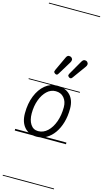

<svg xmlns="http://www.w3.org/2000/svg" viewBox="-236 -1286 954 1778"><g transform="rotate(15 241.5 -397.0)"><path d="M204.5 3Q130 3 87.2 -45.8Q44.5 -94.5 44.5 -179.5Q44.5 -273 73.8 -346Q103 -419 153.8 -461Q204.5 -503 268.5 -503Q347.5 -503 392.5 -456.8Q437.5 -410.5 437.5 -327Q437.5 -255.5 420 -195.2Q402.5 -135 371 -90.5Q339.5 -46 297 -21.5Q254.5 3 204.5 3ZM204.5 -50.5Q254.5 -50.5 293.8 -87.2Q333 -124 355.5 -186.2Q378 -248.5 378 -325.5Q378 -380.5 348.5 -415.2Q319 -450 268.5 -450Q221.5 -450 184.8 -415.5Q148 -381 126.8 -323Q105.5 -265 105.5 -194Q105.5 -130.5 131.5 -90.5Q157.5 -50.5 204.5 -50.5ZM204.5 3Q130 3 87.2 -45.8Q44.5 -94.5 44.5 -179.5Q44.5 -273 73.8 -346Q103 -419 153.8 -461Q204.5 -503 268.5 -503Q347.5 -503 392.5 -456.8Q437.5 -410.5 437.5 -327Q437.5 -255.5 420 -195.2Q402.5 -135 371 -90.5Q339.5 -46 297 -21.5Q254.5 3 204.5 3ZM204.5 -50.5Q254.5 -50.5 293.8 -87.2Q333 -124 355.5 -186.2Q378 -248.5 378 -325.5Q378 -380.5 348.5 -415.2Q319 -450 268.5 -450Q221.5 -450 184.8 -415.5Q148 -381 126.8 -323Q105.5 -265 105.5 -194Q105.5 -130.5 131.5 -90.5Q157.5 -50.5 204.5 -50.5ZM355 -604.5Q347 -610 343 -617.2Q339 -624.5 347.5 -640L424.5 -774Q437 -796 452.2 -796.8Q467.5 -797.5 476.5 -790Q488 -779 487.5 -766.2Q487 -753.5 478.5 -742L386 -614Q377.5 -601.5 369.8 -601Q362 -600.5 355 -604.5ZM220.5 -604.5Q212 -610 208.5 -616.8Q205 -623.5 212.5 -640L275 -774Q285.5 -797 301.8 -797.2Q318 -797.5 327 -789.5Q338.5 -779 337.5 -766.8Q336.5 -754.5 329 -742L251 -614Q243 -600.5 235 -600.5Q227 -600.5 220.5 -604.5ZM-5 424.5H486V432.5H-5ZM-5 -16H486V0H-5ZM-5 -501.5H486V-493.5H-5ZM-5 -1226H486V-1218H-5Z"/></g></svg>

Font: Edu AU VIC WA NT Guides
Style: Regular
Weight: 400
Designer: Tina and Corey Anderson, Eben Sorkin, Mirko Velimirovic
Foundry: Google for Education
Version: Version 1.001